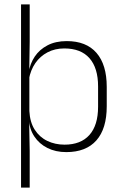

<svg xmlns="http://www.w3.org/2000/svg" viewBox="-20 -684 562 876"><path d="M282.5 10Q234 10 196.5 -8.8Q159 -27.5 136.5 -61.5Q114 -95.5 111.5 -141H98.5L114 -177.5Q116.5 -126.5 138.5 -92.2Q160.5 -58 196 -41Q231.5 -24 274.5 -24Q348.5 -24 388 -68.2Q427.5 -112.5 427.5 -197V-289.5Q427.5 -374 388.2 -418.5Q349 -463 273.5 -463Q230.5 -463 196.8 -445.2Q163 -427.5 141.2 -396Q119.5 -364.5 112 -322.5L99 -354H111Q117 -393.5 138.5 -425.8Q160 -458 196.8 -477.2Q233.5 -496.5 284.5 -496.5Q373.5 -496.5 420.2 -442.8Q467 -389 467 -287.5V-199Q467 -97 419.8 -43.5Q372.5 10 282.5 10ZM76 172V-664H115.5V-494L113.5 -361L114 -345.5V-139L113 -128L115.5 4.5V172Z"/></svg>

Font: Anek Bangla Medium ExtraLight
Style: Regular
Weight: 250
Version: Version 1.003